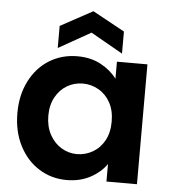

<svg xmlns="http://www.w3.org/2000/svg" viewBox="-55 -826 787 884"><g transform="rotate(5 339.0 -383.5)"><path d="M33 -279Q33 -363 66.5 -428Q100 -493 157.5 -528Q215 -563 286 -563Q348 -563 394.5 -538Q441 -513 469 -475V-554H610V0H469V-81Q442 -42 394.5 -16.5Q347 9 285 9Q215 9 157.5 -27Q100 -63 66.5 -128.5Q33 -194 33 -279ZM469 -277Q469 -328 449 -364.5Q429 -401 395 -420.5Q361 -440 322 -440Q283 -440 250 -421Q217 -402 196.5 -365.5Q176 -329 176 -279Q176 -229 196.5 -191.5Q217 -154 250.5 -134Q284 -114 322 -114Q361 -114 395 -133.5Q429 -153 449 -189.5Q469 -226 469 -277ZM341 -677 192 -593V-695L341 -776L489 -695V-593Z"/></g></svg>

Font: MSTAGE SemiBold
Style: Regular
Weight: 600
Designer: Ninad Kale (Devanagari), Jonny Pinhorn (Latin)
Foundry: Indian Type Foundry
Version: 4.004